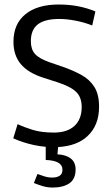

<svg xmlns="http://www.w3.org/2000/svg" viewBox="-20 -656 502 863"><path d="M216.8 187Q192.9 187 170.7 180.2Q148.4 173.3 132.3 166.5L148.4 126Q161.1 130.9 179 136.5Q196.8 142.1 214.8 142.1Q235.4 142.1 248 134Q260.7 126 260.7 106.9Q260.7 85.9 241.9 75.2Q223.1 64.5 185.5 63V3.9Q157.2 1.5 128.9 -4.9Q82.5 -15.1 39.6 -34.2L59.1 -98.1Q87.4 -84.5 127 -72.3Q166.5 -60.1 222.2 -60.1Q282.2 -60.1 314.7 -90.1Q347.2 -120.1 347.2 -175.3Q347.2 -217.8 323 -242.2Q298.8 -266.6 237.3 -286.6L174.8 -306.6Q106.4 -328.6 73.5 -367.9Q40.5 -407.2 40.5 -468.3Q40.5 -548.3 94.2 -592Q147.9 -635.7 243.7 -635.7Q290 -635.7 330.8 -627.9Q371.6 -620.1 408.7 -604.5L394.5 -541.5Q358.4 -555.7 319.3 -563.2Q280.3 -570.8 246.6 -570.8Q181.6 -570.8 150.1 -546.6Q118.7 -522.5 118.7 -470.7Q118.7 -434.6 137 -413.8Q155.3 -393.1 201.7 -376.5L261.7 -356Q310.5 -338.9 347.2 -318.4Q383.8 -297.9 404.5 -264.6Q425.3 -231.4 425.3 -176.3Q425.3 -91.8 372.6 -43.5Q324.7 0.5 241.2 4.9L238.3 37.6Q276.4 39.6 298.1 56.4Q319.8 73.2 319.8 106Q319.8 148.9 291.7 168Q263.7 187 216.8 187Z"/></svg>

Font: Anaheim Medium
Style: Regular
Weight: 500
Version: Version 2.001